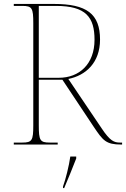

<svg xmlns="http://www.w3.org/2000/svg" viewBox="-20 -734 640 975"><path d="M50 0H273V-10H233C183 -10 177 -21 177 -98V-329H297L456 -90C503 -20 518 0 596 0H600V-10H589C560 -10 539 -18 497 -81L327 -333C416 -351 488 -416 488 -533C488 -664 420 -714 253 -714H50V-704H93C143 -704 149 -693 149 -616V-98C149 -21 143 -10 93 -10H50ZM279 -339H177V-704H264C417 -704 460 -646 460 -532C460 -408 382 -339 279 -339ZM300 213V221H306C324 179 350 115 367 71V61H337C331 106 313 178 300 213Z"/></svg>

Font: Noto Serif Display Thin
Style: Regular
Weight: 100
Designer: Monotype Design Team
Foundry: Monotype Imaging Inc.
Version: Version 2.009